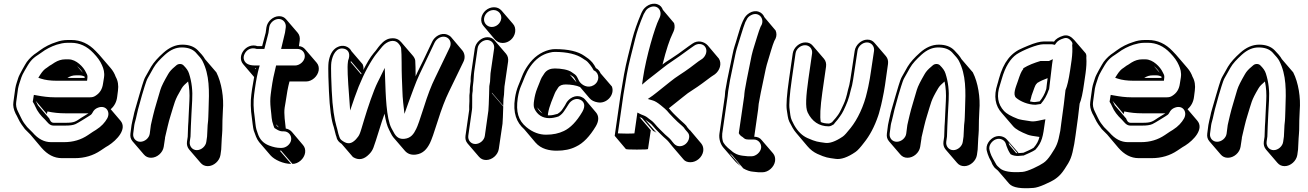

<svg xmlns="http://www.w3.org/2000/svg" viewBox="-20 -743 7028 1032"><path d="M330 -134H456C445 -127 435 -121 417 -110C387 -90 380 -83 334 -83H269C254 -83 249 -96 245 -106L184 -177C180 -186 176 -194 172 -201L232 -130L235 -144C267 -137 299 -134 330 -134ZM575 -156C595 -173 607 -196 610 -224L614 -255C618 -284 614 -309 602 -330C596 -347 587 -363 574 -378L513 -449C507 -456 501 -462 494 -469C457 -508 413 -528 364 -528H345C322 -528 302 -524 283 -517C251 -507 221 -492 194 -472C189 -468 184 -464 179 -461C157 -447 139 -430 124 -410C117 -400 82 -339 78 -324C72 -303 66 -291 62 -267L52 -194C49 -175 53 -155 64 -132C67 -127 72 -118 78 -105C88 -83 102 -65 114 -49L143 -20L203 51C235 88 271 107 312 107H383C435 107 481 93 521 66C543 51 557 42 563 39C607 11 666 -50 627 -95ZM425 -352 394 -388C407 -377 418 -366 425 -352ZM435 -331V-326V-324H342C357 -334 372 -338 388 -338H407C416 -338 426 -336 435 -331ZM201 -320C222 -313 251 -309 285 -309H448L450 -326C452 -339 445 -347 441 -356C429 -382 390 -424 349 -424H330C311 -424 292 -418 274 -407C259 -397 250 -391 247 -390C242 -387 236 -382 232 -379C218 -371 207 -358 196 -341L186 -325ZM272 -220C242 -220 211 -224 179 -230L162 -233L156 -196C161 -188 166 -180 170 -170C180 -146 198 -122 222 -100C233 -89 245 -68 267 -68H332C355 -68 372 -70 386 -76C403 -84 443 -110 458 -119C466 -124 472 -127 477 -137C484 -151 493 -159 506 -164C549 -181 576 -142 556 -106C544 -85 526 -64 496 -45C487 -40 475 -32 453 -17C416 8 374 21 325 21H254C218 21 185 4 155 -31C149 -38 138 -47 126 -60C120 -67 116 -73 109 -82C99 -95 85 -128 78 -141C67 -161 65 -179 67 -194L77 -267C79 -278 82 -287 84 -294C95 -324 93 -330 113 -364C139 -409 148 -425 186 -449C192 -453 197 -456 202 -460C227 -479 255 -493 285 -503C303 -508 321 -513 343 -513H362C407 -513 447 -495 482 -458C504 -435 518 -416 528 -393C537 -373 543 -353 539 -326L534 -295C530 -264 517 -243 493 -228C484 -222 475 -220 464 -220Z M1165 90 1169 61 1172 1C1173 -17 1175 -32 1175 -43C1175 -74 1176 -119 1178 -149C1184 -218 1171 -299 1143 -354L1082 -425C1074 -440 1057 -459 1043 -473C1023 -493 996 -503 960 -503C924 -503 890 -488 858 -459C830 -434 807 -409 792 -384L761 -329C751 -312 736 -255 729 -233L707 -157C703 -144 700 -132 698 -121C694 -101 690 -90 687 -71L681 -25C679 -9 682 4 692 16L753 87C763 99 776 105 792 105C824 105 855 78 860 46L867 0C867 -2 867 -6 869 -12C877 -44 885 -85 897 -122C920 -194 916 -200 957 -269C964 -281 976 -292 991 -305C998 -272 1000 -237 998 -202C996 -177 993 -81 991 -65L989 -8L985 19C983 35 987 49 997 61C1017 85 1038 108 1058 132C1068 144 1081 150 1097 150C1129 150 1160 122 1165 90ZM971 -361 954 -381C960 -375 966 -368 971 -361ZM734 19C710 19 693 -1 696 -25L702 -71C703 -78 705 -85 707 -92C713 -112 716 -133 722 -155L743 -231C749 -250 765 -308 774 -323L805 -378C819 -403 840 -424 867 -449C897 -476 926 -488 957 -488C990 -488 1014 -479 1031 -462C1050 -442 1063 -426 1068 -416C1107 -340 1105 -255 1101 -154C1099 -119 1101 -108 1096 -70V-69L1093 -9L1089 19C1086 43 1062 64 1038 64C1014 64 997 43 1000 19L1004 -9L1006 -66C1007 -85 1011 -177 1013 -204C1016 -254 1011 -302 996 -348C991 -364 981 -377 966 -392C961 -397 954 -399 948 -399C942 -399 935 -398 928 -392L920 -385C903 -371 892 -359 884 -345C862 -307 848 -280 842 -260C833 -227 811 -159 803 -123C797 -93 794 -89 791 -71L785 -25C782 -1 758 19 734 19Z M1693 -365C1695 -381 1692 -394 1682 -406L1621 -477C1612 -488 1601 -494 1587 -495V-496L1591 -525C1593 -541 1590 -555 1580 -567L1519 -638C1509 -650 1497 -656 1480 -656C1448 -656 1417 -628 1412 -596L1408 -567L1389 -495H1364C1303 -516 1250 -441 1287 -398L1346 -329C1343 -311 1339 -290 1335 -265L1331 -235C1326 -198 1327 -155 1334 -108C1336 -93 1340 -54 1344 -41C1352 -19 1359 4 1373 21L1434 92C1455 116 1503 138 1545 138L1484 67H1491L1552 138C1584 138 1615 110 1620 78C1622 62 1619 49 1609 37L1549 -34C1540 -44 1529 -50 1516 -52C1513 -80 1505 -132 1510 -164L1515 -194C1521 -238 1528 -275 1536 -305H1625C1657 -305 1688 -333 1693 -365ZM1355 -371 1350 -376H1356C1356 -374 1355 -373 1355 -371ZM1479 -58C1474 -60 1471 -64 1468 -66L1464 -75ZM1478 -641C1502 -641 1519 -620 1516 -596L1512 -568L1491 -480H1579C1603 -480 1621 -460 1618 -436C1615 -412 1590 -391 1566 -391H1464L1461 -378C1453 -347 1445 -309 1439 -265L1435 -235C1432 -212 1432 -187 1435 -160C1441 -113 1438 -102 1450 -68L1455 -55C1467 -48 1480 -37 1499 -37H1506C1530 -37 1548 -16 1545 8C1542 32 1518 52 1494 52H1487C1469 52 1449 48 1426 39C1395 27 1376 6 1366 -24C1363 -33 1360 -41 1358 -48C1354 -59 1351 -100 1349 -113C1342 -159 1341 -200 1346 -235L1350 -265C1357 -315 1365 -352 1371 -374L1376 -391H1352C1316 -391 1299 -402 1292 -420C1288 -431 1289 -442 1295 -454C1306 -476 1330 -490 1360 -480H1401L1423 -566L1427 -596C1430 -620 1454 -641 1478 -641Z M1964 86C1975 75 1982 64 1987 51C2002 12 2029 -84 2047 -132C2053 -94 2061 -65 2071 -46L2081 -26C2085 -18 2089 -11 2094 -5L2155 66C2170 84 2190 91 2215 88C2254 83 2275 58 2291 26C2299 10 2313 -29 2333 -93C2353 -157 2373 -209 2393 -250C2413 -291 2439 -344 2471 -411C2483 -435 2476 -459 2465 -472L2405 -543C2400 -549 2392 -554 2384 -557C2349 -570 2315 -545 2303 -519L2256 -420C2246 -399 2226 -361 2214 -333C2214 -360 2213 -408 2212 -417C2211 -426 2206 -436 2197 -446L2136 -517C2124 -531 2108 -539 2084 -537C2063 -536 2043 -524 2024 -502C2009 -485 2003 -473 1989 -458C1969 -435 1949 -398 1933 -367C1935 -379 1933 -389 1929 -398L1869 -468C1858 -491 1825 -508 1790 -488C1764 -473 1751 -443 1746 -408C1742 -378 1747 -280 1748 -253C1752 -160 1761 -96 1774 -60C1780 -37 1783 -23 1785 -17C1787 -11 1789 -7 1789 -5C1792 11 1803 22 1816 30L1877 101C1907 120 1936 115 1964 86ZM1921 -343 1865 -409 1866 -415 1923 -348C1922 -346 1922 -345 1921 -343ZM1851 -417 1850 -409C1846 -383 1849 -322 1857 -219L1862 -149L1886 -219C1914 -300 1946 -367 1980 -421C1989 -435 1996 -445 2000 -450C2014 -466 2020 -476 2035 -493C2060 -522 2098 -535 2121 -510C2131 -499 2135 -490 2136 -484C2140 -451 2138 -366 2140 -327C2143 -275 2142 -238 2147 -192L2154 -131L2176 -193C2182 -208 2191 -232 2203 -266C2223 -322 2248 -371 2269 -415L2316 -514C2322 -526 2331 -535 2343 -541C2383 -559 2415 -523 2397 -487C2365 -420 2339 -366 2319 -325C2298 -283 2278 -230 2258 -166C2238 -103 2224 -63 2217 -50C2204 -23 2189 -1 2155 3C2128 6 2110 -4 2095 -34L2084 -54C2056 -107 2053 -236 2050 -321L2048 -378L2021 -323C2019 -319 2016 -312 2010 -301C1988 -258 1955 -159 1938 -102C1926 -62 1918 -34 1913 -23C1909 -13 1902 -4 1893 6C1870 30 1850 33 1825 17C1804 4 1806 -4 1799 -23C1797 -27 1795 -44 1788 -66C1778 -100 1767 -163 1763 -256C1762 -281 1757 -381 1761 -408C1767 -448 1788 -491 1830 -481C1854 -475 1865 -452 1851 -417Z M2567 -645C2565 -628 2569 -614 2580 -602L2640 -531C2651 -519 2665 -512 2682 -512C2715 -512 2744 -538 2749 -571C2751 -588 2748 -603 2737 -615L2676 -686C2665 -698 2652 -704 2635 -704C2602 -704 2572 -678 2567 -645ZM2532 -483 2514 -359C2511 -339 2509 -322 2510 -307L2508 -291C2506 -276 2505 -265 2505 -259C2506 -241 2502 -239 2503 -217C2504 -188 2501 -185 2502 -153L2482 -13C2480 3 2483 16 2493 28L2554 99C2564 111 2577 117 2593 117C2625 117 2656 90 2661 58L2681 -78L2683 -113L2685 -171L2624 -242V-245L2685 -174L2686 -210L2689 -234L2691 -270C2691 -276 2692 -282 2693 -288L2711 -412C2713 -428 2710 -442 2700 -454L2639 -525C2629 -537 2617 -543 2600 -543C2568 -543 2537 -515 2532 -483ZM2535 31C2511 31 2494 11 2497 -13L2517 -154C2519 -169 2517 -183 2518 -189C2519 -198 2517 -233 2519 -242C2523 -261 2519 -265 2523 -291L2525 -308C2527 -322 2526 -339 2529 -359L2547 -483C2550 -507 2574 -528 2598 -528C2622 -528 2639 -507 2636 -483L2618 -359C2617 -353 2616 -346 2616 -340L2614 -304L2610 -280L2609 -244V-241L2607 -182L2605 -148L2586 -13C2583 11 2559 31 2535 31ZM2633 -689C2658 -689 2678 -667 2674 -642C2670 -617 2648 -598 2623 -598C2598 -598 2578 -620 2582 -645C2586 -670 2608 -689 2633 -689Z M3208 -349C3203 -361 3195 -371 3183 -377C3178 -387 3172 -397 3164 -407C3148 -425 3138 -431 3122 -442C3087 -467 3034 -479 2964 -479C2955 -479 2944 -478 2932 -475C2886 -463 2848 -435 2818 -392C2803 -371 2793 -351 2786 -333C2771 -292 2756 -269 2748 -216C2736 -136 2756 -85 2798 -48L2858 23C2889 59 2934 67 2973 67C3012 67 3047 60 3076 45C3115 27 3150 -10 3183 -65C3201 -96 3198 -121 3184 -138L3124 -209C3120 -214 3114 -218 3107 -221C3073 -237 3038 -214 3024 -190C3019 -181 3016 -174 3012 -169C3001 -153 2998 -144 2977 -131C2960 -126 2946 -123 2934 -123H2925C2925 -126 2925 -131 2926 -135C2929 -153 2935 -173 2943 -194L2955 -224C2960 -236 2963 -245 2966 -250L2980 -272C2988 -284 3002 -289 3021 -289C3047 -289 3080 -284 3098 -275L3148 -216C3159 -203 3174 -196 3192 -193C3240 -183 3286 -233 3269 -278ZM2896 -133C2883 -141 2874 -152 2867 -166ZM3079 -300 3042 -343C3048 -339 3054 -335 3059 -332C3069 -325 3073 -311 3079 -300ZM3171 -285C3139 -266 3106 -286 3093 -307C3089 -314 3087 -319 3084 -325C3077 -341 3067 -345 3053 -355C3034 -369 2994 -375 2962 -375C2940 -375 2920 -368 2907 -350L2892 -327C2888 -320 2885 -312 2880 -299L2868 -269C2859 -247 2854 -225 2851 -205C2848 -186 2847 -170 2853 -158C2868 -126 2896 -108 2932 -108C2947 -108 2964 -111 2982 -117C2996 -125 3006 -136 3013 -147C3022 -162 3028 -168 3037 -184C3048 -202 3074 -219 3099 -207C3120 -197 3129 -175 3110 -142C3079 -89 3045 -55 3011 -39C2984 -26 2953 -19 2915 -19C2880 -19 2844 -31 2809 -60C2766 -96 2752 -141 2763 -216C2767 -242 2773 -263 2779 -277C2797 -317 2804 -347 2830 -385C2858 -425 2892 -450 2934 -460C2944 -463 2954 -464 2962 -464C3030 -464 3080 -451 3112 -429C3117 -425 3123 -422 3129 -418C3143 -409 3163 -381 3171 -365L3175 -363C3201 -350 3206 -306 3171 -285Z M3760 69C3762 53 3758 39 3749 28L3689 -43L3687 -44L3680 -52C3675 -57 3672 -62 3669 -67C3659 -79 3644 -90 3633 -101C3620 -114 3602 -130 3589 -145L3577 -159L3575 -161C3603 -184 3630 -204 3649 -220C3668 -236 3686 -249 3704 -260C3736 -280 3774 -309 3802 -330L3823 -344C3849 -364 3861 -401 3844 -428L3784 -499C3766 -519 3731 -530 3701 -508L3681 -494C3638 -462 3607 -440 3586 -427C3570 -417 3554 -407 3541 -396C3561 -477 3580 -532 3595 -562L3600 -573C3607 -588 3608 -604 3603 -619L3543 -690C3538 -704 3529 -715 3514 -720C3480 -732 3444 -707 3432 -682L3427 -672C3405 -620 3389 -574 3379 -535C3362 -465 3346 -409 3334 -342L3316 -235L3284 -13L3344 58C3346 60 3365 61 3403 61C3443 61 3463 60 3463 58L3478 -43L3417 -114C3418 -113 3423 -111 3430 -109L3491 -39C3498 -37 3504 -33 3509 -29L3448 -100C3457 -93 3466 -87 3474 -81C3485 -73 3495 -58 3505 -48C3523 -30 3542 -10 3561 6C3575 18 3579 27 3594 44L3654 114C3662 124 3675 129 3691 129C3724 129 3755 102 3760 69ZM3633 43C3607 43 3596 20 3587 10C3577 -2 3567 -9 3555 -20C3537 -38 3515 -58 3499 -78C3486 -94 3474 -99 3459 -112C3452 -118 3435 -125 3426 -128L3406 -138L3390 -26C3379 -25 3365 -25 3345 -25C3325 -25 3310 -26 3301 -26L3331 -235L3349 -342C3361 -409 3377 -464 3394 -534C3403 -572 3419 -618 3440 -667L3446 -677C3452 -689 3459 -697 3472 -703C3513 -722 3542 -686 3526 -649L3521 -638C3501 -599 3453 -439 3436 -323L3431 -288L3459 -312C3470 -321 3482 -330 3495 -340C3526 -363 3557 -391 3593 -414C3614 -428 3646 -450 3689 -482L3709 -496C3731 -513 3760 -508 3771 -490C3784 -470 3774 -442 3755 -427L3734 -413C3721 -403 3707 -392 3689 -379C3652 -351 3616 -332 3580 -302C3562 -287 3538 -268 3510 -246C3502 -240 3495 -234 3488 -229L3462 -211L3489 -203C3500 -200 3515 -191 3532 -177C3550 -163 3561 -152 3565 -148L3577 -134C3590 -119 3608 -102 3621 -89C3631 -79 3646 -68 3656 -57C3660 -51 3663 -46 3668 -41L3675 -33C3683 -24 3686 -15 3684 -2C3680 23 3658 43 3633 43Z M4146 123C4148 107 4145 93 4135 81L4074 10C4065 -2 4051 -8 4035 -8H4034L4055 -155C4056 -164 4057 -174 4058 -185L4069 -244L4096 -373C4099 -387 4103 -401 4108 -417C4116 -442 4132 -501 4142 -523L4148 -534C4155 -549 4155 -564 4149 -579L4089 -650C4083 -664 4073 -675 4058 -680C4024 -692 3989 -665 3978 -640L3972 -628C3963 -608 3954 -581 3945 -549C3930 -496 3925 -490 3917 -449L3889 -314L3878 -253C3877 -244 3877 -235 3876 -226L3847 -25C3843 2 3852 31 3867 49L3928 120C3936 130 3947 139 3961 150L3901 80C3906 84 3910 87 3915 91L3975 162C3994 173 4012 179 4029 180L4057 183H4078C4110 183 4141 155 4146 123ZM3969 -29C3968 -30 3968 -31 3967 -32ZM3980 -226 3951 -27C3954 -21 3958 -16 3963 -12L3972 -6C3975 -3 3978 -1 3979 0C3986 7 3999 7 4012 7H4033C4056 7 4074 29 4071 52C4068 75 4043 97 4020 97H4000L3972 94C3958 92 3942 89 3925 78C3918 74 3916 71 3911 67C3883 46 3868 27 3865 15C3861 -1 3861 -15 3862 -25L3891 -226C3892 -235 3893 -245 3894 -253L3904 -313L3932 -448C3934 -459 3937 -470 3940 -481C3949 -508 3975 -598 3986 -624L3992 -635C3997 -647 4005 -656 4018 -662C4057 -682 4089 -645 4074 -610L4068 -599C4063 -587 4057 -570 4050 -547C4039 -508 4028 -481 4020 -445L3994 -316L3983 -256C3981 -245 3981 -235 3980 -226Z M4241 -456 4221 -317C4209 -233 4205 -178 4209 -152C4213 -130 4214 -106 4223 -88C4235 -65 4245 -45 4260 -28L4320 43C4336 62 4354 75 4373 84C4420 105 4429 105 4472 111C4500 115 4536 103 4578 74C4590 66 4605 49 4624 24C4654 -13 4680 -61 4700 -120C4707 -139 4710 -158 4716 -178L4722 -205C4728 -235 4734 -262 4737 -286L4753 -399C4755 -415 4752 -429 4742 -441L4681 -512C4671 -524 4659 -530 4642 -530C4610 -530 4579 -502 4574 -470L4557 -357C4552 -326 4549 -302 4545 -286L4538 -260C4531 -227 4523 -201 4514 -182C4507 -167 4494 -138 4485 -126L4472 -109C4465 -100 4457 -93 4452 -86C4444 -81 4438 -79 4436 -79C4420 -79 4405 -81 4392 -87C4386 -114 4389 -167 4400 -246L4420 -385C4422 -401 4419 -415 4409 -427L4348 -498C4338 -510 4325 -515 4309 -515C4277 -515 4246 -488 4241 -456ZM4345 -456 4325 -317C4312 -225 4308 -167 4321 -139C4344 -91 4382 -64 4434 -64C4445 -64 4453 -70 4462 -75C4468 -85 4475 -90 4483 -101L4496 -119C4502 -127 4508 -137 4514 -149C4531 -185 4542 -209 4553 -259L4560 -285C4564 -302 4567 -325 4572 -357L4589 -470C4592 -494 4616 -515 4640 -515C4664 -515 4681 -494 4678 -470L4661 -357C4658 -333 4653 -307 4647 -277L4641 -251C4624 -173 4589 -101 4552 -55C4533 -31 4519 -15 4510 -9C4469 19 4438 28 4416 25C4374 19 4368 20 4320 -1C4293 -13 4268 -36 4248 -72C4244 -79 4241 -87 4236 -96C4228 -112 4227 -136 4224 -156C4220 -179 4224 -234 4236 -317L4256 -456C4259 -480 4283 -500 4307 -500C4331 -500 4348 -480 4345 -456Z M5231 90 5235 61 5238 1C5239 -17 5241 -32 5241 -43C5241 -74 5242 -119 5244 -149C5250 -218 5237 -299 5209 -354L5148 -425C5140 -440 5123 -459 5109 -473C5089 -493 5062 -503 5026 -503C4990 -503 4956 -488 4924 -459C4896 -434 4873 -409 4858 -384L4827 -329C4817 -312 4802 -255 4795 -233L4773 -157C4769 -144 4766 -132 4764 -121C4760 -101 4756 -90 4753 -71L4747 -25C4745 -9 4748 4 4758 16L4819 87C4829 99 4842 105 4858 105C4890 105 4921 78 4926 46L4933 0C4933 -2 4933 -6 4935 -12C4943 -44 4951 -85 4963 -122C4986 -194 4982 -200 5023 -269C5030 -281 5042 -292 5057 -305C5064 -272 5066 -237 5064 -202C5062 -177 5059 -81 5057 -65L5055 -8L5051 19C5049 35 5053 49 5063 61C5083 85 5104 108 5124 132C5134 144 5147 150 5163 150C5195 150 5226 122 5231 90ZM5037 -361 5020 -381C5026 -375 5032 -368 5037 -361ZM4800 19C4776 19 4759 -1 4762 -25L4768 -71C4769 -78 4771 -85 4773 -92C4779 -112 4782 -133 4788 -155L4809 -231C4815 -250 4831 -308 4840 -323L4871 -378C4885 -403 4906 -424 4933 -449C4963 -476 4992 -488 5023 -488C5056 -488 5080 -479 5097 -462C5116 -442 5129 -426 5134 -416C5173 -340 5171 -255 5167 -154C5165 -119 5167 -108 5162 -70V-69L5159 -9L5155 19C5152 43 5128 64 5104 64C5080 64 5063 43 5066 19L5070 -9L5072 -66C5073 -85 5077 -177 5079 -204C5082 -254 5077 -302 5062 -348C5057 -364 5047 -377 5032 -392C5027 -397 5020 -399 5014 -399C5008 -399 5001 -398 4994 -392L4986 -385C4969 -371 4958 -359 4950 -345C4928 -307 4914 -280 4908 -260C4899 -227 4877 -159 4869 -123C4863 -93 4860 -89 4857 -71L4851 -25C4848 -1 4824 19 4800 19Z M5454 80C5453 79 5453 77 5452 76L5391 6C5379 -8 5353 -18 5326 -7C5301 4 5274 36 5285 71L5289 85C5293 97 5299 111 5309 128C5314 143 5316 143 5322 153C5326 160 5333 164 5344 174L5404 244C5424 267 5471 272 5535 267C5549 266 5569 260 5594 249C5644 227 5672 212 5702 166C5734 118 5741 102 5754 31L5761 -15C5771 -83 5778 -140 5783 -186C5792 -207 5800 -243 5807 -295L5815 -350C5819 -380 5821 -408 5819 -433C5820 -443 5819 -451 5815 -457L5754 -528C5738 -546 5719 -558 5695 -551C5672 -544 5655 -534 5645 -519C5641 -520 5638 -520 5635 -520H5589C5571 -520 5543 -513 5505 -497C5499 -495 5491 -491 5479 -486C5414 -460 5374 -410 5349 -319C5346 -306 5343 -297 5341 -290C5320 -226 5329 -174 5365 -135L5426 -64C5440 -48 5466 -34 5504 -19C5514 -15 5535 -11 5567 -7C5562 14 5553 32 5536 51C5523 60 5494 72 5481 78C5479 78 5466 79 5454 80ZM5442 80 5405 36 5401 23 5449 80ZM5611 -323C5609 -306 5606 -287 5604 -266C5603 -265 5603 -263 5603 -262C5595 -237 5583 -216 5568 -198L5547 -195C5536 -193 5526 -196 5516 -198C5519 -206 5522 -216 5525 -230C5537 -265 5545 -286 5549 -290C5553 -294 5555 -296 5555 -297C5575 -309 5587 -314 5611 -323ZM5635 -398 5639 -425 5618 -415H5609H5572C5539 -405 5507 -393 5480 -376V-372C5469 -359 5463 -343 5450 -304C5440 -275 5422 -234 5442 -217C5464 -198 5506 -180 5545 -180H5546L5574 -184C5593 -206 5607 -230 5617 -260L5619 -263C5626 -326 5632 -375 5635 -398ZM5685 -86 5679 -40C5666 29 5660 41 5629 88C5615 109 5602 124 5588 133C5568 147 5504 179 5476 181C5413 186 5374 178 5355 162C5343 152 5336 144 5336 143C5327 128 5307 94 5303 79L5299 65C5291 39 5312 15 5330 7C5358 -5 5381 12 5386 29L5390 42C5394 54 5401 70 5412 86C5424 93 5439 96 5456 95C5469 94 5478 93 5479 93H5482C5499 85 5529 73 5545 62C5582 21 5586 -11 5596 -83L5599 -102L5579 -98C5553 -92 5535 -89 5522 -91C5484 -96 5459 -101 5451 -104C5414 -118 5389 -133 5377 -146C5343 -183 5335 -228 5355 -287C5357 -294 5360 -304 5364 -317C5383 -385 5411 -428 5444 -451C5477 -473 5555 -505 5587 -505H5633C5634 -505 5637 -505 5640 -504L5650 -502L5657 -512C5664 -522 5677 -531 5698 -537C5714 -542 5727 -537 5741 -518C5743 -515 5745 -511 5744 -504L5743 -502C5745 -478 5744 -451 5740 -421L5732 -366C5724 -313 5716 -279 5707 -259C5702 -212 5695 -155 5685 -86Z M6118 -134H6244C6233 -127 6223 -121 6205 -110C6175 -90 6168 -83 6122 -83H6057C6042 -83 6037 -96 6033 -106L5972 -177C5968 -186 5964 -194 5960 -201L6020 -130L6023 -144C6055 -137 6087 -134 6118 -134ZM6363 -156C6383 -173 6395 -196 6398 -224L6402 -255C6406 -284 6402 -309 6390 -330C6384 -347 6375 -363 6362 -378L6301 -449C6295 -456 6289 -462 6282 -469C6245 -508 6201 -528 6152 -528H6133C6110 -528 6090 -524 6071 -517C6039 -507 6009 -492 5982 -472C5977 -468 5972 -464 5967 -461C5945 -447 5927 -430 5912 -410C5905 -400 5870 -339 5866 -324C5860 -303 5854 -291 5850 -267L5840 -194C5837 -175 5841 -155 5852 -132C5855 -127 5860 -118 5866 -105C5876 -83 5890 -65 5902 -49L5931 -20L5991 51C6023 88 6059 107 6100 107H6171C6223 107 6269 93 6309 66C6331 51 6345 42 6351 39C6395 11 6454 -50 6415 -95ZM6213 -352 6182 -388C6195 -377 6206 -366 6213 -352ZM6223 -331V-326V-324H6130C6145 -334 6160 -338 6176 -338H6195C6204 -338 6214 -336 6223 -331ZM5989 -320C6010 -313 6039 -309 6073 -309H6236L6238 -326C6240 -339 6233 -347 6229 -356C6217 -382 6178 -424 6137 -424H6118C6099 -424 6080 -418 6062 -407C6047 -397 6038 -391 6035 -390C6030 -387 6024 -382 6020 -379C6006 -371 5995 -358 5984 -341L5974 -325ZM6060 -220C6030 -220 5999 -224 5967 -230L5950 -233L5944 -196C5949 -188 5954 -180 5958 -170C5968 -146 5986 -122 6010 -100C6021 -89 6033 -68 6055 -68H6120C6143 -68 6160 -70 6174 -76C6191 -84 6231 -110 6246 -119C6254 -124 6260 -127 6265 -137C6272 -151 6281 -159 6294 -164C6337 -181 6364 -142 6344 -106C6332 -85 6314 -64 6284 -45C6275 -40 6263 -32 6241 -17C6204 8 6162 21 6113 21H6042C6006 21 5973 4 5943 -31C5937 -38 5926 -47 5914 -60C5908 -67 5904 -73 5897 -82C5887 -95 5873 -128 5866 -141C5855 -161 5853 -179 5855 -194L5865 -267C5867 -278 5870 -287 5872 -294C5883 -324 5881 -330 5901 -364C5927 -409 5936 -425 5974 -449C5980 -453 5985 -456 5990 -460C6015 -479 6043 -493 6073 -503C6091 -508 6109 -513 6131 -513H6150C6195 -513 6235 -495 6270 -458C6292 -435 6306 -416 6316 -393C6325 -373 6331 -353 6327 -326L6322 -295C6318 -264 6305 -243 6281 -228C6272 -222 6263 -220 6252 -220Z M6953 90 6957 61 6960 1C6961 -17 6963 -32 6963 -43C6963 -74 6964 -119 6966 -149C6972 -218 6959 -299 6931 -354L6870 -425C6862 -440 6845 -459 6831 -473C6811 -493 6784 -503 6748 -503C6712 -503 6678 -488 6646 -459C6618 -434 6595 -409 6580 -384L6549 -329C6539 -312 6524 -255 6517 -233L6495 -157C6491 -144 6488 -132 6486 -121C6482 -101 6478 -90 6475 -71L6469 -25C6467 -9 6470 4 6480 16L6541 87C6551 99 6564 105 6580 105C6612 105 6643 78 6648 46L6655 0C6655 -2 6655 -6 6657 -12C6665 -44 6673 -85 6685 -122C6708 -194 6704 -200 6745 -269C6752 -281 6764 -292 6779 -305C6786 -272 6788 -237 6786 -202C6784 -177 6781 -81 6779 -65L6777 -8L6773 19C6771 35 6775 49 6785 61C6805 85 6826 108 6846 132C6856 144 6869 150 6885 150C6917 150 6948 122 6953 90ZM6759 -361 6742 -381C6748 -375 6754 -368 6759 -361ZM6522 19C6498 19 6481 -1 6484 -25L6490 -71C6491 -78 6493 -85 6495 -92C6501 -112 6504 -133 6510 -155L6531 -231C6537 -250 6553 -308 6562 -323L6593 -378C6607 -403 6628 -424 6655 -449C6685 -476 6714 -488 6745 -488C6778 -488 6802 -479 6819 -462C6838 -442 6851 -426 6856 -416C6895 -340 6893 -255 6889 -154C6887 -119 6889 -108 6884 -70V-69L6881 -9L6877 19C6874 43 6850 64 6826 64C6802 64 6785 43 6788 19L6792 -9L6794 -66C6795 -85 6799 -177 6801 -204C6804 -254 6799 -302 6784 -348C6779 -364 6769 -377 6754 -392C6749 -397 6742 -399 6736 -399C6730 -399 6723 -398 6716 -392L6708 -385C6691 -371 6680 -359 6672 -345C6650 -307 6636 -280 6630 -260C6621 -227 6599 -159 6591 -123C6585 -93 6582 -89 6579 -71L6573 -25C6570 -1 6546 19 6522 19Z"/></svg>

Font: AppleStorm
Style: ShdXbdIta
Weight: 800
Foundry: Cannot Into Space Fonts
Version: Version 1.01